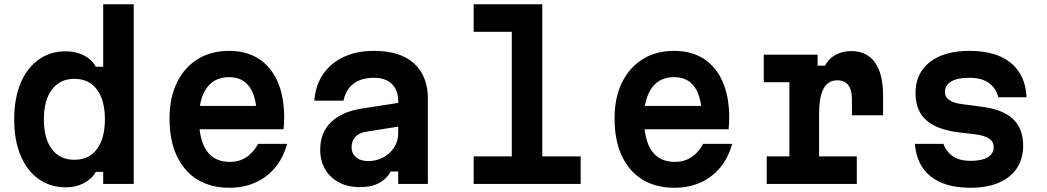

<svg xmlns="http://www.w3.org/2000/svg" viewBox="-20 -868 4940 906"><path d="M292 16Q217 16 162 -23.5Q107 -63 77 -134.5Q47 -206 47 -305Q47 -403 77 -475Q107 -547 162 -586.5Q217 -626 292 -626Q338 -626 376 -606.5Q414 -587 432 -553H467V-848H611V0H467V-57H432Q414 -24 376 -4Q338 16 292 16ZM331 -114Q400 -114 437.5 -164.5Q475 -215 475 -305Q475 -395 437.5 -445.5Q400 -496 331 -496Q263 -496 225 -445.5Q187 -395 187 -305Q187 -214 225 -164Q263 -114 331 -114Z M892 -368H1240L1192 -311Q1192 -407 1159 -455.5Q1126 -504 1061 -504Q992 -504 955.5 -453Q919 -402 919 -309Q919 -208 955.5 -156Q992 -104 1065 -104Q1108 -104 1141.5 -125.5Q1175 -147 1198 -189H1335Q1317 -124 1278.5 -77.5Q1240 -31 1185 -6.5Q1130 18 1062 18Q974 18 911 -21Q848 -60 814 -133Q780 -206 780 -309Q780 -407 815 -478.5Q850 -550 913 -589Q976 -628 1061 -628Q1143 -628 1201 -590.5Q1259 -553 1290 -482.5Q1321 -412 1321 -312Q1321 -297 1320 -284Q1319 -271 1318 -258H892Z M1869 -384V-272L1711 -247Q1676 -242 1657.5 -223Q1639 -204 1639 -174Q1639 -144 1660 -126Q1681 -108 1718 -108Q1757 -108 1789 -125.5Q1821 -143 1840 -172.5Q1859 -202 1859 -239V-390Q1859 -443 1829 -472Q1799 -501 1743 -501Q1705 -501 1675 -488.5Q1645 -476 1626.5 -452Q1608 -428 1601 -393H1463Q1469 -466 1505 -518.5Q1541 -571 1602.5 -599.5Q1664 -628 1745 -628Q1868 -628 1933.5 -569Q1999 -510 1999 -401V0H1859V-59H1824Q1804 -23 1768 -4Q1732 15 1678 15Q1622 15 1580 -7Q1538 -29 1514.5 -69Q1491 -109 1491 -162Q1491 -241 1541 -290.5Q1591 -340 1683 -355Z M2215 -848H2539V-130H2720V0H2215V-130H2395V-718H2215Z M2992 -368H3340L3292 -311Q3292 -407 3259 -455.5Q3226 -504 3161 -504Q3092 -504 3055.5 -453Q3019 -402 3019 -309Q3019 -208 3055.5 -156Q3092 -104 3165 -104Q3208 -104 3241.5 -125.5Q3275 -147 3298 -189H3435Q3417 -124 3378.5 -77.5Q3340 -31 3285 -6.5Q3230 18 3162 18Q3074 18 3011 -21Q2948 -60 2914 -133Q2880 -206 2880 -309Q2880 -407 2915 -478.5Q2950 -550 3013 -589Q3076 -628 3161 -628Q3243 -628 3301 -590.5Q3359 -553 3390 -482.5Q3421 -412 3421 -312Q3421 -297 3420 -284Q3419 -271 3418 -258H2992Z M3584 -610H3838V-558H3873Q3890 -591 3922.5 -609Q3955 -627 3997 -627Q4070 -627 4108.5 -573.5Q4147 -520 4147 -418V-324H4000V-399Q4000 -489 3931 -489Q3887 -489 3866 -449.5Q3845 -410 3845 -330V-130H4023V0H3598V-130H3705V-480H3584Z M4432 -189Q4446 -150 4478 -129.5Q4510 -109 4560 -109Q4613 -109 4641 -126Q4669 -143 4669 -174Q4669 -199 4648 -213.5Q4627 -228 4584 -234L4500 -244Q4399 -257 4349.5 -302Q4300 -347 4300 -429Q4300 -522 4367.5 -575Q4435 -628 4555 -628Q4680 -628 4749.5 -571.5Q4819 -515 4824 -409H4691Q4679 -454 4645 -477.5Q4611 -501 4554 -501Q4498 -501 4468.5 -483.5Q4439 -466 4439 -434Q4439 -410 4460 -395.5Q4481 -381 4524 -376L4608 -365Q4710 -353 4759 -307.5Q4808 -262 4808 -181Q4808 -119 4778.5 -74.5Q4749 -30 4693.5 -6Q4638 18 4559 18Q4439 18 4372 -35.5Q4305 -89 4297 -189Z"/></svg>

Font: Martian Mono SemiExpanded SemiBold
Style: Regular
Weight: 600
Monospace: yes
Version: Version 0.930